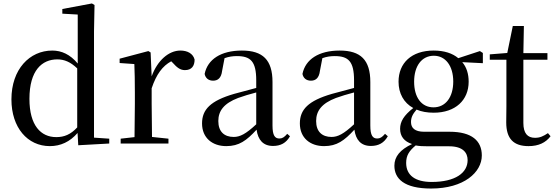

<svg xmlns="http://www.w3.org/2000/svg" viewBox="-20 -829 3210 1109"><path d="M432 10 611 0V-28L523 -34V-647L526 -800L511 -809L340 -777V-750L429 -745V-462C385 -515 335 -537 282 -537C151 -537 46 -429 46 -255C46 -92 139 15 268 15C330 15 384 -10 428 -61ZM426 -93C388 -52 351 -37 305 -37C216 -37 150 -104 150 -258C150 -423 223 -486 311 -486C352 -486 387 -471 426 -434Z M856 -319C883 -400 919 -448 969 -475L978 -466C1002 -439 1021 -424 1048 -424C1087 -424 1104 -448 1104 -485C1095 -520 1062 -537 1022 -537C955 -537 889 -480 856 -388L850 -526L837 -534L671 -490V-465L756 -459C758 -410 759 -363 759 -295V-230L757 -37L677 -28V0H953V-28L858 -38L856 -230Z M1557 14C1601 14 1633 -3 1655 -42L1639 -56C1622 -36 1610 -29 1594 -29C1568 -29 1554 -46 1554 -104V-355C1554 -483 1498 -537 1377 -537C1256 -537 1179 -486 1162 -402C1167 -377 1185 -363 1211 -363C1238 -363 1258 -378 1263 -420L1277 -493C1302 -502 1325 -505 1348 -505C1427 -505 1460 -475 1460 -365V-321C1418 -310 1372 -298 1333 -287C1195 -247 1147 -196 1147 -116C1147 -32 1207 15 1287 15C1361 15 1404 -17 1462 -80C1470 -21 1500 14 1557 14ZM1460 -111C1400 -55 1366 -38 1330 -38C1276 -38 1241 -68 1241 -130C1241 -189 1274 -232 1355 -263C1385 -274 1422 -285 1460 -295Z M2122 14C2166 14 2198 -3 2220 -42L2204 -56C2187 -36 2175 -29 2159 -29C2133 -29 2119 -46 2119 -104V-355C2119 -483 2063 -537 1942 -537C1821 -537 1744 -486 1727 -402C1732 -377 1750 -363 1776 -363C1803 -363 1823 -378 1828 -420L1842 -493C1867 -502 1890 -505 1913 -505C1992 -505 2025 -475 2025 -365V-321C1983 -310 1937 -298 1898 -287C1760 -247 1712 -196 1712 -116C1712 -32 1772 15 1852 15C1926 15 1969 -17 2027 -80C2035 -21 2065 14 2122 14ZM2025 -111C1965 -55 1931 -38 1895 -38C1841 -38 1806 -68 1806 -130C1806 -189 1839 -232 1920 -263C1950 -274 1987 -285 2025 -295Z M2484 -209C2414 -209 2372 -267 2372 -357C2372 -448 2416 -507 2486 -507C2553 -507 2598 -449 2598 -358C2598 -268 2554 -209 2484 -209ZM2485 -178C2611 -178 2687 -251 2687 -357C2687 -402 2675 -441 2650 -470L2769 -464V-523L2752 -534L2627 -493C2594 -521 2546 -537 2485 -537C2357 -537 2282 -465 2282 -357C2282 -290 2312 -235 2367 -205C2312 -162 2291 -126 2291 -85C2291 -42 2314 -12 2360 3C2292 35 2258 75 2258 128C2258 203 2314 260 2470 260C2660 260 2763 166 2763 69C2763 -15 2706 -68 2577 -68H2430C2376 -68 2354 -90 2354 -124C2354 -151 2364 -170 2386 -196C2414 -184 2447 -178 2485 -178ZM2381 11C2401 15 2423 16 2454 16H2574C2655 16 2681 54 2681 96C2681 169 2611 222 2473 222C2379 222 2326 184 2326 112C2326 69 2343 43 2381 11Z M3033 15C3091 15 3132 -5 3160 -42L3145 -60C3118 -42 3099 -33 3070 -33C3027 -33 3003 -59 3003 -119V-484H3142V-522H3003L3006 -679H2942L2910 -523L2809 -515V-484H2905V-215C2905 -178 2904 -155 2904 -122C2904 -28 2946 15 3033 15Z"/></svg>

Font: Noto Serif KR Medium
Style: Regular
Weight: 500
Designer: Ryoko NISHIZUKA 西塚涼子 (kana & ideographs); Frank Grießhammer (Latin, Greek & Cyrillic); Wenlong ZHANG 张文龙 (bopomofo); San
Foundry: Adobe
Version: Version 2.001;hotconv 1.1.0;makeotfexe 2.6.0